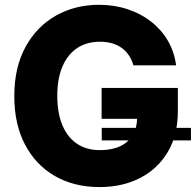

<svg xmlns="http://www.w3.org/2000/svg" viewBox="-20 -757 803 787"><path d="M388.2 9.8Q283.7 9.8 205.1 -35.4Q126.5 -80.6 82.5 -164.3Q38.6 -248 38.6 -362.8Q38.6 -481.4 85 -565.4Q131.3 -649.4 210 -693.4Q288.6 -737.3 385.7 -737.3Q448.7 -737.3 503.2 -719.2Q557.6 -701.2 599.9 -668Q642.1 -634.8 668.5 -589.4Q694.8 -543.9 701.7 -489.3H526.9Q520.5 -511.7 508.5 -529.8Q496.6 -547.9 479 -560.5Q461.4 -573.2 439 -579.6Q416.5 -585.9 389.2 -585.9Q335.9 -585.9 296.6 -560.1Q257.3 -534.2 236.1 -484.6Q214.8 -435.1 214.8 -364.7Q214.8 -293.9 235.6 -244.1Q256.3 -194.3 295.4 -168Q334.5 -141.6 389.6 -141.6Q438.5 -141.6 472.7 -157.7Q506.8 -173.8 524.4 -203.9Q542 -233.9 542 -273.9L575.2 -270H396.5V-396.5H709V-300.8Q709 -203.6 667.7 -134Q626.5 -64.5 554 -27.3Q481.4 9.8 388.2 9.8ZM397 -181.6V-232.9H762.7V-181.6Z"/></svg>

Font: Inter 16pt ExtraBold
Style: Regular
Weight: 800
Version: Version 4.001;git-66647c0bb